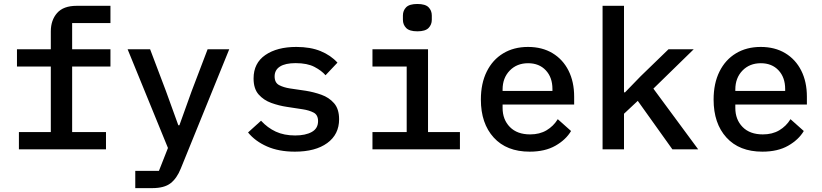

<svg xmlns="http://www.w3.org/2000/svg" viewBox="-20 -770 4240 990"><path d="M77.5 0V-89H242V-427H67.5V-516H242V-608Q242 -666 274.5 -703Q307 -740 375.5 -740H549.5V-651H352V-516H549.5V-427H352V-89H526.5V0Z M968 -299.5 1050.5 -516H1162L912 99.5Q892 149.5 859.5 174.8Q827 200 765 200H677.5V111H799.5L846 -7L638 -516H754L836 -299.5L899.5 -124H905Z M1500.5 12Q1417.5 12 1356.5 -15Q1295.5 -42 1259 -87L1326 -147.5Q1359.5 -111 1402.2 -91.2Q1445 -71.5 1502 -71.5Q1555 -71.5 1587.5 -89.5Q1620 -107.5 1620 -145.5Q1620 -177.5 1597 -189.5Q1574 -201.5 1541 -206.5L1459 -219Q1418.5 -225 1379 -239.2Q1339.5 -253.5 1313.5 -283Q1287.5 -312.5 1287.5 -365.5Q1287.5 -444.5 1348 -486.2Q1408.5 -528 1508 -528Q1580.5 -528 1633 -506.5Q1685.5 -485 1720 -447L1658.5 -382Q1638.5 -405.5 1601.5 -425Q1564.5 -444.5 1504 -444.5Q1451.5 -444.5 1423.8 -427Q1396 -409.5 1396 -376Q1396 -343.5 1419.2 -331.2Q1442.5 -319 1475 -314L1556.5 -302Q1597.5 -295.5 1637 -281.5Q1676.5 -267.5 1702.5 -237.8Q1728.5 -208 1728.5 -155Q1728.5 -77 1667.5 -32.5Q1606.5 12 1500.5 12Z M2132 -608.5Q2091 -608.5 2074.2 -625.8Q2057.5 -643 2057.5 -668V-690Q2057.5 -715.5 2074.2 -732.5Q2091 -749.5 2132 -749.5Q2173 -749.5 2189.8 -732.5Q2206.5 -715.5 2206.5 -690V-668Q2206.5 -643 2189.8 -625.8Q2173 -608.5 2132 -608.5ZM1900.5 0V-89H2077V-427H1900.5V-516H2187V-89H2351.5V0Z M2711 12Q2592 12 2525.8 -60.8Q2459.5 -133.5 2459.5 -256.5Q2459.5 -340 2489.8 -401Q2520 -462 2574.8 -495Q2629.5 -528 2702.5 -528Q2775.5 -528 2829 -495.8Q2882.5 -463.5 2911.5 -405.8Q2940.5 -348 2940.5 -271.5V-231H2571.5V-213.5Q2571.5 -153.5 2609 -115.2Q2646.5 -77 2713.5 -77Q2762.5 -77 2798.2 -98.2Q2834 -119.5 2856 -155.5L2924.5 -94.5Q2898 -49.5 2844.2 -18.8Q2790.5 12 2711 12ZM2703 -444Q2645 -444 2608.2 -406Q2571.5 -368 2571.5 -308.5V-301H2828.5V-311Q2828.5 -371 2794.2 -407.5Q2760 -444 2703 -444Z M3087 0V-740H3197.5V-294H3203L3283.5 -377L3427 -516H3557L3349 -313L3580 0H3447L3268.5 -250L3197.5 -183.5V0Z M3911 12Q3792 12 3725.8 -60.8Q3659.5 -133.5 3659.5 -256.5Q3659.5 -340 3689.8 -401Q3720 -462 3774.8 -495Q3829.5 -528 3902.5 -528Q3975.5 -528 4029 -495.8Q4082.5 -463.5 4111.5 -405.8Q4140.5 -348 4140.5 -271.5V-231H3771.5V-213.5Q3771.5 -153.5 3809 -115.2Q3846.5 -77 3913.5 -77Q3962.5 -77 3998.2 -98.2Q4034 -119.5 4056 -155.5L4124.5 -94.5Q4098 -49.5 4044.2 -18.8Q3990.5 12 3911 12ZM3903 -444Q3845 -444 3808.2 -406Q3771.5 -368 3771.5 -308.5V-301H4028.5V-311Q4028.5 -371 3994.2 -407.5Q3960 -444 3903 -444Z"/></svg>

Font: Lilex Medium
Style: Regular
Weight: 500
Designer: Mike Abbink, Paul van der Laan, Pieter van Rosmalen, Mikhael Khrustik
Foundry: Mikhael Khrustik
Version: Version 1.100